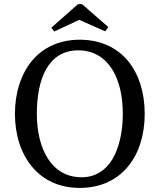

<svg xmlns="http://www.w3.org/2000/svg" viewBox="-20 -906 780 938"><path d="M367 -809 494 -753 509 -774 384 -883C376 -888 365 -887 358 -883L231 -771L245 -752ZM53 -350C53 -246 83 -155 137 -91C191 -26 270 12 370 12C470 12 550 -26 604 -91C658 -155 687 -246 687 -350C687 -454 658 -545 604 -610C550 -674 470 -712 370 -712C270 -712 191 -674 137 -610C83 -545 53 -454 53 -350ZM160 -350C160 -435 174 -513 206 -569C238 -625 289 -660 362 -660C437 -660 491 -625 527 -569C563 -513 580 -435 580 -350C580 -265 563 -187 531 -131C498 -75 447 -40 379 -40C304 -40 250 -75 214 -131C178 -187 160 -265 160 -350Z"/></svg>

Font: PT Serif
Style: Regular
Weight: 400
Designer: A.Korolkova, O.Umpeleva, V.Yefimov
Foundry: ParaType Ltd
Version: Version 1.000;PS 001.000;hotconv 1.0.88;makeotf.lib2.5.64775